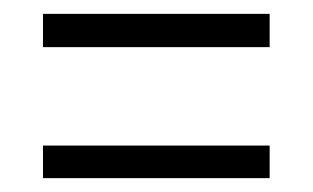

<svg xmlns="http://www.w3.org/2000/svg" viewBox="-20 -461 451 277"><path d="M42 -441H369V-393H42ZM42 -251H369V-204H42Z"/></svg>

Font: Noto Sans Gurmukhi ExtraCondensed Light
Style: Regular
Weight: 300
Width: 2
Designer: Jelle Bosma - Monotype Design Team
Foundry: Monotype Imaging Inc.
Version: Version 2.004; ttfautohint (v1.8.4.7-5d5b)